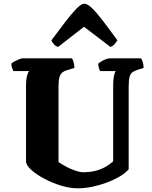

<svg xmlns="http://www.w3.org/2000/svg" viewBox="-20 -1020 823 1040"><path d="M401 0Q358 0 311 -14.5Q264 -29 222 -51Q180 -73 152 -97.5Q124 -122 121 -143V-561Q121 -587 126 -607.5Q131 -628 138 -635H52Q50 -640 46 -651Q42 -662 41 -675Q46 -681 58.5 -687.5Q71 -694 83.5 -699Q96 -704 101 -704H370Q374 -698 378.5 -683.5Q383 -669 383 -652L340 -639Q327 -635 317 -627Q307 -619 302 -602Q297 -585 297 -553V-142Q310 -133 327.5 -123Q345 -113 364 -105Q383 -97 400 -92Q417 -87 429 -87Q467 -87 496.5 -94.5Q526 -102 550 -115.5Q574 -129 593 -146V-560Q593 -586 597 -607Q601 -628 607 -635H523Q519 -640 516 -651Q513 -662 512 -675Q518 -681 530 -688Q542 -695 554 -699.5Q566 -704 572 -704H744Q749 -697 753 -684.5Q757 -672 758 -652L726 -642Q707 -636 696.5 -628Q686 -620 681.5 -602.5Q677 -585 677 -550V-103Q660 -83 629 -64.5Q598 -46 559.5 -31.5Q521 -17 480 -8.5Q439 0 401 0ZM295 -766Q282 -769 272.5 -780Q263 -791 258 -801Q297 -853 331 -898Q365 -943 392.5 -971.5Q420 -1000 437 -1000Q455 -1000 482 -972.5Q509 -945 543 -900Q577 -855 616 -802Q612 -795 602 -782.5Q592 -770 578 -766L435 -875Z"/></svg>

Font: Texturina Medium 12pt Black
Style: Regular
Weight: 900
Version: Version 1.002